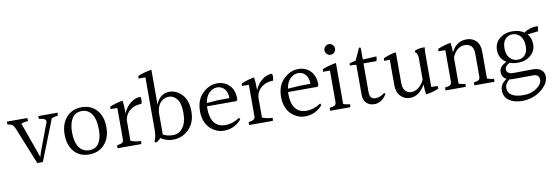

<svg xmlns="http://www.w3.org/2000/svg" viewBox="-71 -1249 5534 1922"><g transform="rotate(-10 2696.0 -288.0)"><path d="M-4 -474Q-6 -486 -6 -493Q-6 -500 -6 -504H201Q204 -495 204 -474Q157 -470 134 -458L263 -96Q267 -116 277 -145L377 -412Q385 -427 385 -437.5Q385 -448 380 -454Q368 -470 317 -474Q311 -487 313 -504H510Q511 -494 505 -474Q475 -471 443 -459L279 -43H222L70 -419Q58 -448 44 -459Q30 -470 -4 -474Z M888 -265Q888 -367 852 -422.5Q816 -478 749.5 -478Q683 -478 650.5 -425.5Q618 -373 618 -286Q618 -186 654.5 -132.5Q691 -79 758 -79Q825 -79 856.5 -129.5Q888 -180 888 -265ZM755 -516Q851 -516 908.5 -450.5Q966 -385 966 -277Q966 -169 907 -103Q848 -37 750.5 -37Q653 -37 597 -102.5Q541 -168 541 -276Q541 -384 600 -450Q659 -516 755 -516Z M1179 -385V-378Q1203 -440 1251 -478Q1299 -516 1354 -516Q1359 -504 1359 -486.5Q1359 -469 1352 -445Q1269 -445 1216 -390Q1186 -357 1179 -308V-100Q1224 -82 1284 -79Q1284 -60 1280 -49H1039Q1038 -61 1040 -79Q1078 -84 1092.5 -94Q1107 -104 1107 -129V-446Q1078 -447 1062 -447Q1046 -447 1037 -447Q1037 -459 1041 -473Q1107 -499 1171 -510Q1179 -459 1179 -385Z M1509 -106Q1552 -82 1611.5 -82Q1671 -82 1710.5 -134Q1750 -186 1750 -283Q1750 -380 1715.5 -424Q1681 -468 1633.5 -468Q1586 -468 1551.5 -434Q1517 -400 1509 -332ZM1645 -516Q1720 -516 1775.5 -456Q1831 -396 1831 -283.5Q1831 -171 1764 -104Q1697 -37 1601 -37Q1536 -37 1478 -75Q1459 -52 1427 -38L1415 -49Q1437 -99 1437 -160V-699Q1427 -700 1409 -700Q1391 -700 1367 -699Q1367 -717 1372 -727Q1439 -754 1509 -764V-408Q1527 -460 1563 -488Q1599 -516 1645 -516Z M1998 -340 2114 -348 2229 -349Q2228 -414 2198 -445Q2168 -476 2125.5 -476Q2083 -476 2046 -442Q2009 -408 1998 -340ZM1993 -284Q1993 -191 2031.5 -140.5Q2070 -90 2144 -90Q2218 -90 2290 -138L2299 -120Q2226 -37 2120 -37Q2045 -37 1984 -92Q1953 -120 1934.5 -165.5Q1916 -211 1916 -268Q1916 -385 1984 -450.5Q2052 -516 2130 -516Q2208 -516 2256.5 -466.5Q2305 -417 2305 -325Q2299 -314 2294 -307H1994Q1993 -300 1993 -284Z M2516 -385V-378Q2540 -440 2588 -478Q2636 -516 2691 -516Q2696 -504 2696 -486.5Q2696 -469 2689 -445Q2606 -445 2553 -390Q2523 -357 2516 -308V-100Q2561 -82 2621 -79Q2621 -60 2617 -49H2376Q2375 -61 2377 -79Q2415 -84 2429.5 -94Q2444 -104 2444 -129V-446Q2415 -447 2399 -447Q2383 -447 2374 -447Q2374 -459 2378 -473Q2444 -499 2508 -510Q2516 -459 2516 -385Z M2822 -340 2938 -348 3053 -349Q3052 -414 3022 -445Q2992 -476 2949.5 -476Q2907 -476 2870 -442Q2833 -408 2822 -340ZM2817 -284Q2817 -191 2855.5 -140.5Q2894 -90 2968 -90Q3042 -90 3114 -138L3123 -120Q3050 -37 2944 -37Q2869 -37 2808 -92Q2777 -120 2758.5 -165.5Q2740 -211 2740 -268Q2740 -385 2808 -450.5Q2876 -516 2954 -516Q3032 -516 3080.5 -466.5Q3129 -417 3129 -325Q3123 -314 3118 -307H2818Q2817 -300 2817 -284Z M3340.5 -616Q3325 -600 3303 -600Q3281 -600 3265 -616Q3249 -632 3249 -654Q3249 -676 3265 -692Q3281 -708 3303 -708Q3325 -708 3340.5 -692.5Q3356 -677 3356 -654.5Q3356 -632 3340.5 -616ZM3268 -128V-445Q3252 -446 3234.5 -446Q3217 -446 3198 -445Q3198 -455 3202 -473Q3272 -499 3340 -510V-94Q3368 -82 3408 -79Q3408 -61 3405 -49H3200Q3198 -64 3202 -79Q3239 -83 3253.5 -93Q3268 -103 3268 -128Z M3649 -37Q3601 -37 3569.5 -66.5Q3538 -96 3538 -155V-457Q3510 -461 3473 -461Q3473 -464 3473 -469.5Q3473 -475 3474 -482Q3509 -494 3538 -498L3595 -622L3611 -617V-498Q3687 -500 3751 -505Q3751 -478 3743 -458H3611V-165Q3611 -94 3669 -94Q3718 -94 3763 -131L3775 -118Q3722 -37 3649 -37Z M4238 -423V-108Q4280 -106 4303 -106Q4304 -95 4304 -89Q4304 -83 4304 -80Q4247 -52 4175 -44Q4168 -81 4166 -146Q4105 -37 4012 -37Q3955 -37 3916 -77Q3877 -117 3877 -191V-447Q3864 -448 3849.5 -448Q3835 -448 3818 -447Q3818 -458 3822 -474Q3895 -505 3949 -511V-197Q3949 -148 3972.5 -120Q3996 -92 4034 -92Q4072 -92 4106.5 -118.5Q4141 -145 4166 -194V-415Q4166 -462 4138 -480Q4140 -491 4143 -495Q4180 -511 4231 -511Q4236 -511 4242 -511Q4238 -475 4238 -423Z M4802 -367V-94Q4834 -82 4872 -79Q4872 -65 4870 -49H4666Q4665 -61 4667 -79Q4703 -83 4716.5 -93Q4730 -103 4730 -128V-361Q4730 -410 4707 -436Q4684 -462 4643 -462Q4556 -462 4513 -358V-94Q4541 -82 4581 -79Q4581 -61 4578 -49H4373Q4371 -64 4375 -79Q4412 -83 4426.5 -93Q4441 -103 4441 -128V-446Q4412 -447 4396 -447Q4380 -447 4371 -447Q4371 -459 4375 -473Q4441 -499 4505 -510Q4511 -472 4513 -412Q4564 -516 4668 -516Q4727 -516 4764.5 -478Q4802 -440 4802 -367Z M5241 -342Q5241 -414 5208.5 -450Q5176 -486 5129.5 -486Q5083 -486 5055 -453Q5027 -420 5027 -364Q5027 -296 5059.5 -261Q5092 -226 5139 -226Q5186 -226 5213.5 -258Q5241 -290 5241 -342ZM5023 -47Q4976 -13 4976 34Q4976 81 5016.5 107Q5057 133 5135 133Q5213 133 5269 93.5Q5325 54 5324 9Q5324 -45 5264 -45L5060 -44Q5039 -44 5023 -47ZM5269 -105Q5325 -105 5355.5 -80Q5386 -55 5386 -12Q5385 62 5303 125Q5221 188 5113 188Q5029 188 4978.5 151.5Q4928 115 4928 49.5Q4928 -16 4995 -56Q4948 -79 4948 -135Q4948 -191 5024 -225Q4950 -269 4950 -356Q4950 -429 5003 -472.5Q5056 -516 5130 -516Q5204 -516 5252 -482Q5311 -524 5392 -524Q5393 -520 5393 -509.5Q5393 -499 5388 -471L5279 -459Q5317 -418 5317 -350.5Q5317 -283 5265 -239.5Q5213 -196 5134 -196Q5092 -196 5053 -210Q5004 -187 5004 -152Q5004 -131 5020.5 -117Q5037 -103 5071 -103L5265 -105Q5267 -105 5269 -105Z"/></g></svg>

Font: Halant
Style: Regular
Weight: 400
Designer: Hitesh Malaviya (Devanagari), Satya Rajpurohit (Latin)
Foundry: Indian Type Foundry
Version: Version 1.100;PS 1.0;hotconv 1.0.78;makeotf.lib2.5.61930; tt